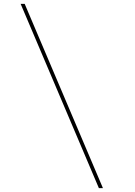

<svg xmlns="http://www.w3.org/2000/svg" viewBox="-20 -846 698 996"><path d="M87 -826H108L514 130H493Z"/></svg>

Font: TypoPRO Montserrat
Style: Italic
Weight: 250
Italic angle: -11.3°
Designer: Julieta Ulanovsky
Foundry: Julieta Ulanovsky
Version: Version 6.001